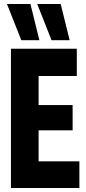

<svg xmlns="http://www.w3.org/2000/svg" viewBox="-20 -945 434 965"><path d="M35 0V-700H366V-563H174V-417H345V-290H174V-134H379V0ZM239 -743 167 -925H285L330 -743ZM87 -743 15 -925H133L178 -743Z"/></svg>

Font: Georama Condensed
Style: Bold
Weight: 700
Width: 3
Designer: Jean-Baptiste Levee
Foundry: Production Type
Version: Version 1.000